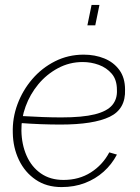

<svg xmlns="http://www.w3.org/2000/svg" viewBox="-20 -750 569 780"><path d="M230 10Q169 10 125 -20Q81 -50 57 -100Q33 -150 32 -210Q30 -270 51 -326.5Q72 -383 111 -428.5Q150 -474 203.5 -501Q257 -528 320 -528Q366 -528 404 -512.5Q442 -497 465 -465.5Q488 -434 488 -386Q491 -307 425.5 -275.5Q360 -244 226 -244Q188 -244 146 -245.5Q104 -247 52 -251L60 -279Q114 -276 153.5 -274.5Q193 -273 229 -273Q315 -273 365 -285.5Q415 -298 436 -323Q457 -348 455 -385Q455 -426 434 -450.5Q413 -475 381.5 -486.5Q350 -498 316 -498Q262 -498 215.5 -473Q169 -448 135.5 -407.5Q102 -367 84 -317.5Q66 -268 67 -219Q68 -163 88 -117.5Q108 -72 146 -45.5Q184 -19 238 -19Q301 -19 349 -49.5Q397 -80 424 -131L455 -122Q434 -82 401 -52.5Q368 -23 325 -6.5Q282 10 230 10ZM335 -647 352 -730H384L367 -647Z"/></svg>

Font: Raleway Thin ExtraLight
Style: Italic
Weight: 250
Italic angle: -12°
Version: Version 4.026